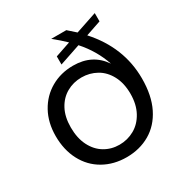

<svg xmlns="http://www.w3.org/2000/svg" viewBox="-173 -879 983 1025"><g transform="rotate(-30 319.0 -367.0)"><path d="M458 -660Q596 -507 596 -315Q596 -210 560 -137.5Q524 -65 460.5 -28Q397 9 316 9Q237 9 174.5 -26.5Q112 -62 77.5 -127.5Q43 -193 43 -278Q43 -361 78 -424.5Q113 -488 174 -523Q235 -558 311 -558Q430 -558 492 -466Q460 -561 391 -638L261 -594V-644L355 -676Q323 -707 282 -740H375Q415 -705 421 -699L552 -743V-692ZM316 -68Q366 -68 408.5 -92Q451 -116 476.5 -163Q502 -210 502 -275Q502 -340 477 -387Q452 -434 410 -457.5Q368 -481 318 -481Q268 -481 226.5 -457.5Q185 -434 160.5 -388.5Q136 -343 136 -278Q136 -212 160 -164.5Q184 -117 225 -92.5Q266 -68 316 -68Z"/></g></svg>

Font: Fz Poppins
Style: Regular
Weight: 400
Designer: Ninad Kale (Devanagari), Jonny Pinhorn (Latin)
Foundry: Indian Type Foundry
Version: Vit hóa bi Vntype.Com & FontZin.Com